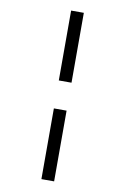

<svg xmlns="http://www.w3.org/2000/svg" viewBox="-104 -840 708 1090"><g transform="rotate(10 250.0 -295.0)"><path d="M214.8 -217.3H288.1V190.4H214.8ZM288.1 -378.4H214.8V-781.2H288.1Z"/></g></svg>

Font: Kanchenjunga
Style: Regular
Weight: 400
Designer: Becca Hirsbrunner Spalinger
Foundry: SIL International
Version: Version 2.001